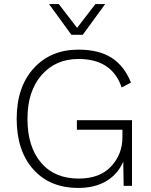

<svg xmlns="http://www.w3.org/2000/svg" viewBox="-20 -914 742 944"><path d="M387 -743H331L221 -894H269L359 -777L449 -894H497ZM358 -323H629V0H588L586 -119Q559 -57 502.5 -23.5Q446 10 365 10Q225 10 143.5 -81.5Q62 -173 62 -330Q62 -486 145.5 -578Q229 -670 366 -670Q466 -670 528.5 -630Q591 -590 624 -508L578 -484Q531 -624 366 -624Q253 -624 184 -544.5Q115 -465 115 -330Q115 -193 181.5 -114.5Q248 -36 367 -36Q471 -36 526.5 -96Q582 -156 582 -239V-276H358Z"/></svg>

Font: Elaine Sans Light
Style: Regular
Weight: 300
Designer: Wei Huang
Foundry: Wei Huang
Version: Version 2.001;December 24, 2019;FontCreator 12.0.0.2547 64-b